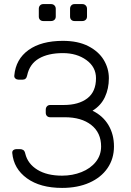

<svg xmlns="http://www.w3.org/2000/svg" viewBox="-20 -910 639 940"><path d="M284 10Q177 10 112 -37Q47 -84 40 -161V-163Q40 -171 46 -175.5Q52 -180 61 -180H77Q87 -180 94 -175.5Q101 -171 104 -157Q116 -108 163 -79Q210 -50 284 -50Q335 -50 379 -67.5Q423 -85 449 -117.5Q475 -150 475 -193Q475 -260 427 -298Q379 -336 297 -336H226Q216 -336 210 -342Q204 -348 204 -358V-373Q204 -383 210 -389.5Q216 -396 226 -396H292Q365 -396 407.5 -428.5Q450 -461 450 -527Q450 -582 403 -616Q356 -650 288 -650Q216 -650 170.5 -623.5Q125 -597 113 -541Q109 -520 91 -520H71Q62 -520 55.5 -525.5Q49 -531 50 -540Q57 -620 119.5 -665Q182 -710 288 -710Q362 -710 412.5 -684Q463 -658 488 -616.5Q513 -575 513 -527Q513 -476 493.5 -434.5Q474 -393 433 -368Q484 -343 511 -297.5Q538 -252 538 -193Q538 -133 506.5 -87Q475 -41 417.5 -15.5Q360 10 284 10ZM192 -807Q182 -807 176 -813Q170 -819 170 -829V-867Q170 -877 176 -883.5Q182 -890 192 -890H230Q240 -890 246.5 -883.5Q253 -877 253 -867V-829Q253 -819 246.5 -813Q240 -807 230 -807ZM345 -807Q335 -807 329 -813Q323 -819 323 -829V-867Q323 -877 329 -883.5Q335 -890 345 -890H383Q393 -890 399.5 -883.5Q406 -877 406 -867V-829Q406 -819 399.5 -813Q393 -807 383 -807Z"/></svg>

Font: Rubik AZ
Style: Regular
Weight: 300
Designer: Hubert and Fischer
Foundry: Hubert & Fischer
Version: Version 2.000